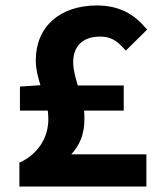

<svg xmlns="http://www.w3.org/2000/svg" viewBox="-20 -673 593 703"><path d="M335 -653C200 -653 111 -576 111 -452C111 -421 118 -394 128 -361L53 -356V-268H155C156 -258 157 -247 157 -237C157 -168 119 -111 57 -80L51 -78V10H516V-108H241C272 -142 289 -181 289 -236C289 -247 289 -256 288 -268H433V-360H265C257 -386 248 -417 248 -445C248 -506 285 -539 347 -539C385 -539 408 -524 433 -496L441 -488L519 -565L513 -571C471 -621 416 -653 335 -653Z"/></svg>

Font: Falling Sky
Style: SeBd
Weight: 600
Designer: Paul D. Hunt
Foundry: Adobe Systems Incorporated
Version: Version 1.02